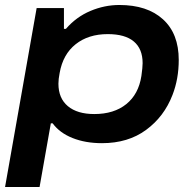

<svg xmlns="http://www.w3.org/2000/svg" viewBox="-28 -559 776 766"><path d="M-7.8 187 118.2 -526.9H227.1V-443.8H234.9Q276.4 -491.7 332.8 -515.4Q389.2 -539.1 448.2 -539.1Q559.6 -539.1 622.3 -481.9Q685.1 -424.8 685.1 -319.8Q685.1 -244.1 660.2 -180.2Q627 -93.8 554.9 -40.8Q482.9 12.2 378.9 12.2Q313 12.2 261.5 -8.3Q210 -28.8 182.1 -66.9H174.8L129.9 187ZM348.1 -104Q426.8 -104 475.8 -143.6Q524.9 -183.1 536.1 -255.9Q541 -290.5 541 -307.1Q541 -363.8 506.1 -393.3Q471.2 -422.9 401.9 -422.9Q324.7 -422.9 273.9 -382.6Q223.1 -342.3 210 -268.1Q205.1 -243.2 205.1 -225.1Q205.1 -167 242.7 -135.5Q280.3 -104 348.1 -104Z"/></svg>

Font: Archivo Expanded SemiBold
Style: Italic
Weight: 600
Width: 7
Italic angle: -10°
Designer: Hector Gatti
Foundry: Omnibus-Type
Version: Version 2.001